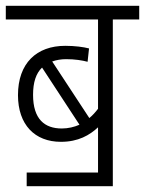

<svg xmlns="http://www.w3.org/2000/svg" viewBox="-20 -642 500 662"><path d="M72 -47V0H369V-575H460V-622H0V-575H318V-267C309 -255 299 -244 288 -235L160 -430C174 -435 190 -438 208 -438C238 -438 263 -434 282 -429L287 -475C268 -480 238 -484 205 -484C106 -484 42 -424 42 -314C42 -212 100 -153 190 -153C250 -153 289 -176 318 -203V-47ZM94 -315C94 -358 104 -389 125 -409L254 -212C236 -204 215 -199 193 -199C134 -199 94 -231 94 -315Z"/></svg>

Font: Noto Sans Condensed Light
Style: Italic
Weight: 300
Width: 3
Italic angle: -12°
Designer: Monotype Design Team
Foundry: Monotype Imaging Inc.
Version: Version 2.013